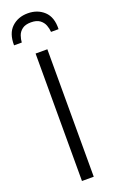

<svg xmlns="http://www.w3.org/2000/svg" viewBox="-172 -941 590 981"><g transform="rotate(-20 123.0 -450.0)"><path d="M91 0V-693H155V0ZM2 -770Q1 -835 35.5 -867.5Q70 -900 123 -900Q176 -900 211 -867.5Q246 -835 244 -770H203Q202 -788 195 -806.5Q188 -825 171 -838Q154 -851 123 -851Q92 -851 75 -838Q58 -825 51.5 -806.5Q45 -788 44 -770Z"/></g></svg>

Font: Ubuntu Sans Light
Style: Regular
Weight: 300
Designer: Dalton Maag Ltd
Foundry: Dalton Maag Ltd
Version: Version 1.006; ttfautohint (v1.8.4.7-5d5b)